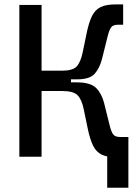

<svg xmlns="http://www.w3.org/2000/svg" viewBox="-20 -716 626 877"><path d="M261.2 -353.5 264.2 -393.1Q312 -393.1 330.1 -412.4Q348.1 -431.6 357.4 -475.6L376 -565.4Q386.2 -614.7 400.4 -643.1Q414.6 -671.4 439.5 -683.6Q464.4 -695.8 506.8 -695.8H542.5V-603H519Q496.6 -603 487.8 -591.3Q479 -579.6 472.2 -552.2L446.3 -448.2Q435.5 -405.3 412.8 -379.4Q390.1 -353.5 331.1 -353.5ZM68.4 0V-693.4H169.9V0ZM469.7 141.6V-90.3H566.4V141.6ZM144 -300.3V-393.1H304.2V-300.3ZM511.7 2.4Q469.2 2.4 444.3 -9.8Q419.4 -22 405.3 -50.5Q391.1 -79.1 380.9 -127.9L362.3 -217.8Q353.5 -261.2 334.5 -280.8Q315.4 -300.3 264.2 -300.3L261.2 -339.8H331.1Q393.6 -339.8 419.2 -314Q444.8 -288.1 455.6 -245.1L481.4 -141.1Q488.3 -113.8 497.1 -102.1Q505.9 -90.3 528.3 -90.3H551.8V2.4Z"/></svg>

Font: Cascadia Mono
Style: Regular
Weight: 400
Monospace: yes
Designer: Aaron Bell
Foundry: Saja Typeworks
Version: Version 2404.023